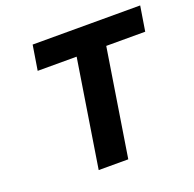

<svg xmlns="http://www.w3.org/2000/svg" viewBox="-118 -781 910 902"><g transform="rotate(-20 337.0 -330.0)"><path d="M226.1 0 311 -536.1H116.2L136.2 -660.2H673.8L653.8 -536.1H459L374 0Z"/></g></svg>

Font: Office Code Pro Bold Italic
Style: Regular
Weight: 700
Italic angle: -9°
Designer: Nathan Rutzky & Paul D. Hunt
Foundry: Adobe Systems Incorporated
Version: Version 1.004;PS 001.004;hotconv 1.0.70;makeotf.lib2.5.58329